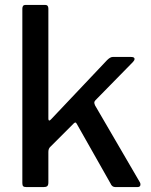

<svg xmlns="http://www.w3.org/2000/svg" viewBox="-20 -762 616 782"><path d="M552 -10Q552 0 539 0H450Q436 0 430 -15L293 -257Q290 -263 287 -263Q284 -263 280 -259L185 -164Q177 -157 177 -143V-19Q177 -8 172.5 -4Q168 0 157 0H88Q78 0 74.5 -3.5Q71 -7 71 -16V-727Q71 -742 84 -742H164Q177 -742 177 -727V-280Q177 -271 181 -271Q183 -271 188 -276L416 -517Q429 -530 439 -530H514Q528 -530 528 -522Q528 -516 521 -509L369 -354Q364 -349 364 -344Q364 -341 367 -333L550 -19Q552 -16 552 -10Z"/></svg>

Font: Libre Franklin Medium
Style: Regular
Weight: 500
Designer: Pablo Impallari, Rodrigo Fuenzalida
Foundry: Impallari Type
Version: Version 1.002; ttfautohint (v1.5)